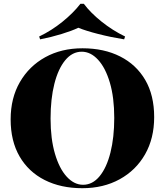

<svg xmlns="http://www.w3.org/2000/svg" viewBox="-20 -976 867 1010"><path d="M414 -722Q527 -722 612 -679Q697 -636 744 -555.5Q791 -475 791 -360Q791 -248 743 -164Q695 -80 609.5 -33Q524 14 413 14Q300 14 215 -29Q130 -72 83 -153Q36 -234 36 -348Q36 -460 84.5 -544Q133 -628 218 -675Q303 -722 414 -722ZM410 -704Q360 -704 323 -659Q286 -614 266 -535Q246 -456 246 -352Q246 -246 269 -167.5Q292 -89 331 -46.5Q370 -4 417 -4Q467 -4 504 -49Q541 -94 561 -173.5Q581 -253 581 -356Q581 -463 558 -541Q535 -619 496 -661.5Q457 -704 410 -704ZM421 -956Q456 -909 514 -862.5Q572 -816 638 -784L633 -769Q564 -780 497.5 -797Q431 -814 392 -830Q359 -814 303.5 -797Q248 -780 191 -769L186 -784Q251 -815 308.5 -861.5Q366 -908 403 -956Z"/></svg>

Font: Playfair Display Black
Style: Regular
Weight: 900
Designer: Claus Eggers Sørensen
Foundry: Claus Eggers Sørensen
Version: Version 1.203